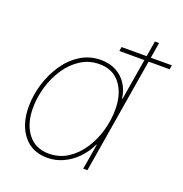

<svg xmlns="http://www.w3.org/2000/svg" viewBox="-132 -844 923 970"><g transform="rotate(20 329.5 -359.0)"><path d="M225.6 10.7Q143.1 10.7 96.7 -47.9Q50.3 -106.4 50.3 -200.7Q50.3 -261.7 68.8 -323Q87.4 -384.3 121.8 -435.1Q156.2 -485.8 205.1 -516.4Q253.9 -546.9 314.5 -546.9Q359.9 -546.9 395 -528.6Q430.2 -510.3 452.1 -477.1Q474.1 -443.8 480 -399.4H482.4L537.1 -727.5H559.6L439 0H416.5L439.5 -136.7H437Q416 -92.3 383.3 -59.1Q350.6 -25.9 310.3 -7.6Q270 10.7 225.6 10.7ZM226.1 -11.7Q282.7 -11.7 327.4 -40.8Q372.1 -69.8 403.3 -117.4Q434.6 -165 450.7 -222.2Q466.8 -279.3 466.8 -335.4Q466.8 -419.9 427 -472.2Q387.2 -524.4 314 -524.4Q258.8 -524.4 214.1 -495.8Q169.4 -467.3 137.9 -419.9Q106.4 -372.6 89.6 -315.7Q72.8 -258.8 72.8 -201.7Q72.8 -117.2 113 -64.5Q153.3 -11.7 226.1 -11.7ZM384.8 -621.1 388.2 -643.6H658.7L655.3 -621.1Z"/></g></svg>

Font: Inter 18pt Thin
Style: Italic
Weight: 250
Italic angle: -9.3988°
Version: Version 4.001;git-66647c0bb